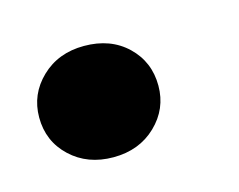

<svg xmlns="http://www.w3.org/2000/svg" viewBox="-42 -217 348 280"><g transform="rotate(-15 132.5 -77.0)"><path d="M101 7Q62 7 36.5 -17Q11 -41 11 -77Q11 -112 36.5 -136.5Q62 -161 101 -161Q141 -161 166 -137Q191 -113 191 -77Q191 -42 165.5 -17.5Q140 7 101 7Z"/></g></svg>

Font: DM Sans 24pt Black
Style: Italic
Weight: 900
Italic angle: -10°
Designer: Colophon Foundry, Jonny Pinhorn
Foundry: Colophon Foundry
Version: Version 4.004;gftools[0.9.30]